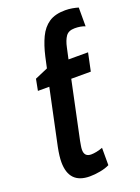

<svg xmlns="http://www.w3.org/2000/svg" viewBox="-147 -830 658 904"><g transform="rotate(-20 182.0 -377.5)"><path d="M142 10Q38 10 38 -99Q38 -128 47 -173L106 -452H49L60 -509L125 -537L137 -592Q149 -645 167.5 -684Q186 -723 217 -744Q248 -765 299 -765Q317 -765 334 -762Q351 -759 364 -755V-661Q342 -670 312 -670Q281 -670 267.5 -650.5Q254 -631 247 -597L235 -542H333L314 -452H216L155 -163Q153 -151 151 -140Q149 -129 149 -120Q149 -85 183 -85Q195 -85 210 -88Q225 -91 241 -97V-10Q221 0 193.5 5Q166 10 142 10Z"/></g></svg>

Font: Noto Sans Condensed SemiBold
Style: Italic
Weight: 600
Width: 3
Italic angle: -12°
Designer: Monotype Design Team
Foundry: Monotype Imaging Inc.
Version: Version 2.013; ttfautohint (v1.8.4.7-5d5b)